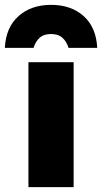

<svg xmlns="http://www.w3.org/2000/svg" viewBox="-65 -770 420 790"><path d="M238 -514V0H52V-514ZM217 -573Q209 -599 192 -614.5Q175 -630 145 -630Q115 -630 98 -614.5Q81 -599 73 -573H-45Q-41 -657 11 -703.5Q63 -750 145 -750Q228 -750 279.5 -703.5Q331 -657 335 -573Z"/></svg>

Font: Livvic Black
Style: Regular
Weight: 900
Designer: Jacques Le Bailly, Baron von Fonthausen
Version: Version 1.001; ttfautohint (v1.8.2)